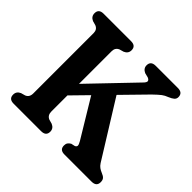

<svg xmlns="http://www.w3.org/2000/svg" viewBox="-171 -878 1056 1056"><g transform="rotate(45 356.5 -350.0)"><path d="M243.5 -116.5Q243.5 -87 267.5 -77L292.5 -70Q318 -59 318 -33.5Q318 0 280 0H66.5Q29 0 29 -33.5Q29 -59 54 -70L79 -77Q103 -86.5 103 -116.5V-585.5Q103 -613.5 79 -623L54 -630Q29 -641 29 -666.5Q29 -700 66.5 -700H280Q317.5 -700 317.5 -666.5Q317.5 -641 292 -630L267.5 -623Q243.5 -613 243.5 -585.5V-331.5L485.5 -584Q502 -600 500.8 -609.2Q499.5 -618.5 485.5 -624L459.5 -630.5Q434 -642 434 -666.5Q434 -700 472 -700H644Q682 -700 682 -666.5Q682 -653 672 -644.2Q662 -635.5 641.5 -627Q623.5 -620.5 609.2 -609.8Q595 -599 567 -572L432.5 -434.5L636 -107Q644.5 -94 654.5 -86.8Q664.5 -79.5 678 -74Q696 -67 703.2 -58.2Q710.5 -49.5 710.5 -33.5Q710.5 0 672.5 0H461.5Q424.5 0 424.5 -33.5Q424.5 -46.5 430.2 -54.5Q436 -62.5 446.5 -68.5L469 -73.5Q479 -78 479.5 -86.2Q480 -94.5 469.5 -112.5L335 -335L243.5 -241.5Z"/></g></svg>

Font: Fraunces 144pt S100 SemiBold
Style: Regular
Weight: 600
Version: Version 1.000; ttfautohint (v1.8.3)